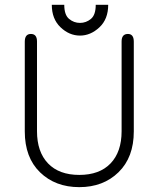

<svg xmlns="http://www.w3.org/2000/svg" viewBox="-20 -769 659 798"><path d="M485.4 -596.7Q485.4 -627.9 511.7 -627.9Q536.1 -627.9 536.1 -595.7V-222.7Q536.1 -115.2 472.7 -53.2Q409.2 8.8 309.6 8.8Q210 8.8 146.5 -52.7Q83 -114.3 83 -222.7V-595.7Q83 -627.9 108.4 -627.9Q133.8 -627.9 133.8 -596.7V-223.6Q133.8 -137.7 179.7 -89.8Q225.6 -42 309.6 -42Q393.6 -42 439.5 -89.8Q485.4 -137.7 485.4 -223.6ZM312.5 -621.1Q267.6 -621.1 231.4 -655.8Q195.3 -690.4 195.3 -749H247.1Q247.1 -707 267.1 -690.4Q287.1 -673.8 312.5 -673.8Q337.9 -673.8 357.9 -690.4Q377.9 -707 377.9 -749H429.7Q429.7 -689.5 393.1 -655.3Q356.4 -621.1 312.5 -621.1Z"/></svg>

Font: Jura
Style: Book
Weight: 400
Version: Version 2.3